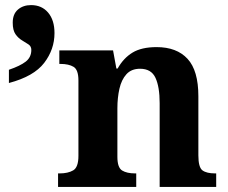

<svg xmlns="http://www.w3.org/2000/svg" viewBox="-20 -734 895 754"><path d="M208 0V-53H214Q247 -53 267.5 -65Q288 -77 288 -122V-418Q288 -460 269 -471.5Q250 -483 217 -483H213V-536H424L437 -465H442Q465 -506 500.5 -527.5Q536 -549 595 -549Q674 -549 716.5 -503Q759 -457 759 -356V-124Q759 -77 775 -65Q791 -53 825 -53H829V0H607V-329Q607 -393 590.5 -428.5Q574 -464 530 -464Q496 -464 476.5 -442.5Q457 -421 449 -385.5Q441 -350 441 -309V-118Q441 -76 459.5 -64.5Q478 -53 511 -53H515V0ZM15 -460Q59 -475 81 -492Q103 -509 103 -538Q103 -552 92 -559.5Q81 -567 66.5 -575.5Q52 -584 41 -599.5Q30 -615 30 -645Q30 -679 50.5 -696.5Q71 -714 102 -714Q144 -714 169 -684.5Q194 -655 194 -604Q194 -540 153.5 -487Q113 -434 15 -408Z"/></svg>

Font: Noto Serif
Style: Bold
Weight: 700
Designer: Monotype Design Team
Foundry: Monotype Imaging Inc.
Version: Version 2.014